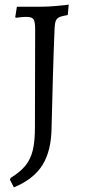

<svg xmlns="http://www.w3.org/2000/svg" viewBox="-20 -666 367 830"><path d="M95 -593Q83 -593 68.5 -591.5Q54 -590 48 -589L46 -593L53 -637H161Q188 -637 226.5 -640.5Q265 -644 277 -646L273 -601Q248 -597 237 -592Q226 -587 221.5 -576.5Q217 -566 216 -544Q212 -451 208.5 -328Q205 -205 203 -116Q202 -14 163.5 47.5Q125 109 40 144L23 111L26 103Q67 78 89.5 50.5Q112 23 121.5 -15.5Q131 -54 131 -115L132 -540Q132 -572 125 -582.5Q118 -593 95 -593Z"/></svg>

Font: Sahitya
Style: Regular
Weight: 400
Designer: Juan Pablo del Peral
Foundry: Juan Pablo del Peral (http://www.huertatipografica.com)
Version: Version 1.001;PS 001.000;hotconv 1.0.70;makeotf.lib2.5.58329